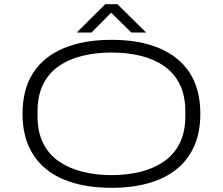

<svg xmlns="http://www.w3.org/2000/svg" viewBox="-20 -889 1069 921"><path d="M515 12Q382 12 286 -28Q190 -68 139 -147.5Q88 -227 88 -343Q88 -461 139 -539.5Q190 -618 286 -658Q382 -698 515 -698Q648 -698 743.5 -658Q839 -618 890 -539.5Q941 -461 941 -343Q941 -227 890 -147.5Q839 -68 743.5 -28Q648 12 515 12ZM515 -49Q590 -49 654 -65Q718 -81 766.5 -114.5Q815 -148 842 -202Q869 -256 869 -332V-354Q869 -431 842 -485Q815 -539 766.5 -572.5Q718 -606 654 -621.5Q590 -637 515 -637Q441 -637 376.5 -621.5Q312 -606 263 -572.5Q214 -539 187 -485Q160 -431 160 -354V-332Q160 -256 187 -202Q214 -148 263 -114.5Q312 -81 376.5 -65Q441 -49 515 -49ZM348 -733 485 -869H543L681 -733H610L498 -843H528L419 -733Z"/></svg>

Font: Archivo Expanded ExtraLight
Style: Regular
Weight: 250
Width: 7
Designer: Hector Gatti
Foundry: Omnibus-Type
Version: Version 2.001